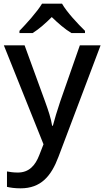

<svg xmlns="http://www.w3.org/2000/svg" viewBox="-20 -786 568 1046"><path d="M318 -766H209C182 -721 123 -656 86 -618V-606H158C193 -628 227 -658 262 -693C298 -658 334 -627 369 -606H443V-618C405 -655 343 -721 318 -766ZM1 -539 217 0 194 59C172 116 138 154 77 154C54 154 32 151 18 148V232C35 236 59 240 92 240C203 240 259 174 299 67L528 -539H415L308 -233C292 -185 276 -133 268 -101H264C258 -141 243 -185 226 -232L114 -539Z"/></svg>

Font: Noto Sans Georgian Medium
Style: Regular
Weight: 500
Designer: Monotype Design Team, Akaki Razmadze
Foundry: Google LLC
Version: Version 2.005